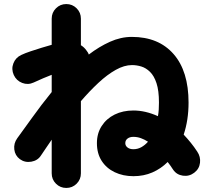

<svg xmlns="http://www.w3.org/2000/svg" viewBox="-20 -848 1040 947"><path d="M307 79Q277 79 256 58Q235 37 235 7V-159Q221 -139 208 -119.5Q195 -100 182 -81Q166 -56 134.5 -50.5Q103 -45 78 -63Q54 -81 50.5 -111Q47 -141 65 -166Q96 -208 139.5 -269Q183 -330 235 -394V-479Q216 -472 193 -462Q170 -452 146 -441Q118 -428 89.5 -439Q61 -450 48 -478Q35 -507 46 -535.5Q57 -564 85 -577Q104 -586 131 -595Q158 -604 185.5 -612.5Q213 -621 235 -627V-756Q235 -786 256 -807Q277 -828 307 -828Q337 -828 358 -807Q379 -786 379 -756V-625Q395 -615 405 -601Q409 -596 412.5 -590.5Q416 -585 418 -579Q469 -618 522.5 -642Q576 -666 630 -666Q762 -666 836 -581.5Q910 -497 910 -342Q910 -256 886 -184Q904 -165 921 -144Q938 -123 953 -100Q970 -75 966.5 -45Q963 -15 938 4Q913 23 882 18.5Q851 14 834 -11Q827 -22 820.5 -31Q814 -40 807 -49Q774 -16 731.5 2.5Q689 21 638 21Q587 21 546 1.5Q505 -18 481.5 -54.5Q458 -91 458 -142Q458 -190 481.5 -226.5Q505 -263 545.5 -283Q586 -303 638 -303Q697 -303 759 -275Q762 -291 763 -308Q764 -325 764 -342Q764 -401 752 -437.5Q740 -474 720 -493.5Q700 -513 677 -520Q654 -527 631 -527Q593 -527 551 -503.5Q509 -480 465.5 -439.5Q422 -399 379 -349V7Q379 37 358 58Q337 79 307 79ZM638 -112Q659 -112 677 -122Q695 -132 710 -149Q693 -160 675 -166.5Q657 -173 638 -173Q620 -173 609 -164.5Q598 -156 598 -142Q598 -129 609 -120.5Q620 -112 638 -112Z"/></svg>

Font: Zen Maru Gothic Black
Style: Regular
Weight: 900
Designer: Yoshimichi Ohira
Foundry: Positype
Version: Version 1.001